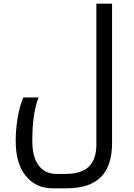

<svg xmlns="http://www.w3.org/2000/svg" viewBox="-20 -780 727 1040"><path d="M266 240Q173 240 119 172Q65 104 65 -16Q65 -78 75.5 -141Q86 -204 106 -252H189Q155 -168 155 -16Q155 69 189 115.5Q223 162 285 162H334Q421 162 461.5 122.5Q502 83 502 3V-760H587V-4Q587 117 527 178.5Q467 240 338 240Z"/></svg>

Font: Noto Kufi Arabic
Style: Regular
Weight: 400
Designer: Monotype Design Team, David Williams, Khaled Hosny
Foundry: Google LLC
Version: Version 2.109; ttfautohint (v1.8.4.7-5d5b)